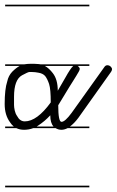

<svg xmlns="http://www.w3.org/2000/svg" viewBox="-22 -562 499 821"><path d="M360 -14H267Q253 -7 241 -7Q227 -7 216 -14H120Q101 -7 81 -7Q63 -7 48 -14H0V-21H37Q28 -28 21 -39Q-2 -70 -2 -117Q-2 -181 9 -214Q14 -238 30 -255Q47 -272 62 -280H0V-287H81H82Q106 -291 144 -288Q147 -287 151 -287H360V-280H310Q312 -279 313 -278Q319 -272 319 -267.5Q319 -263 315 -256Q311 -249 305 -239L292 -218Q285 -206 275 -191L227 -112Q227 -41 241 -41Q256 -41 284 -79L424 -275Q429 -283 437 -283Q445 -283 451 -277.5Q457 -272 457 -266Q457 -261 453 -255L313 -58Q295 -34 277 -21H360ZM84 -43Q136 -43 195 -124Q195 -181 188 -202.5Q181 -224 171 -237Q161 -248 143 -251Q128 -254 116 -254H103Q98 -254 72 -240Q38 -221 38 -148V-113Q38 -103 41 -89.5Q44 -76 51 -66Q63 -43 84 -43ZM204 -249Q225 -222 225 -174L258 -231Q279 -269 291 -280H170Q188 -270 204 -249ZM360 239H0V232H360ZM360 -535H0V-542H360ZM193 -69Q169 -43 141 -25Q138 -23 135 -21H208H207Q193 -36 193 -69Z"/></svg>

Font: Gruenewald VA 1. Klasse
Style: Regular
Weight: 400
Designer: Peter Wiegel
Foundry: Peter Wiegel, nach dem Schriftentwurf von Dr. H. Gr¸newald
Version: Version 0.007